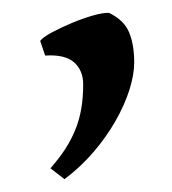

<svg xmlns="http://www.w3.org/2000/svg" viewBox="-20 -132 269 301"><path d="M190.4 -34.2Q190.4 -15.1 182.9 8.8Q175.3 32.7 161.1 57.6Q147 82.5 126.7 106.2Q106.4 129.9 81.1 148.9L59.1 131.8Q72.8 116.2 82.3 101.6Q91.8 86.9 98.1 71.3Q104.5 55.7 107.4 38.3Q110.4 21 110.4 0Q110.4 -21.5 96.2 -34.2Q82 -46.9 50.8 -44.9L43 -67.9Q47.4 -73.7 61.5 -81.3Q75.7 -88.9 92.5 -95.9Q109.4 -103 125.7 -107.7Q142.1 -112.3 150.9 -111.8Q174.3 -100.6 182.4 -81.3Q190.4 -62 190.4 -34.2Z"/></svg>

Font: Gentium Plus Cyr
Style: Regular
Weight: 400
Designer: J. Victor Gaultney, Annie Olsen, Iska Routamaa, Becca Hirsbrunner
Foundry: SIL International
Version: Version 5.000